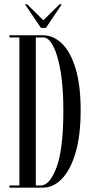

<svg xmlns="http://www.w3.org/2000/svg" viewBox="-20 -862 419 882"><path d="M23.5 0V-10H69V-690H23.5V-700H177.5Q225 -700 264.2 -662.2Q303.5 -624.5 327 -548Q350.5 -471.5 350.5 -355.5Q350.5 -238.5 326.8 -159.2Q303 -80 263.8 -40Q224.5 0 177.5 0ZM144.5 -10H167Q209 -10 240 -94Q271 -178 271 -355.5Q271 -460.5 258.2 -535.2Q245.5 -610 224.5 -650Q203.5 -690 179.5 -690H144.5ZM168 -734 94.5 -842.5H104.5L179 -769L254 -842.5H264L191 -734Z"/></svg>

Font: Imbue 100pt
Style: Regular
Weight: 400
Designer: Tyler Finck
Foundry: Etcetera Type Company
Version: Version 1.102; ttfautohint (v1.8.3)